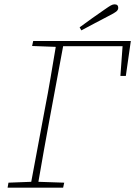

<svg xmlns="http://www.w3.org/2000/svg" viewBox="-20 -865 623 885"><path d="M128 -653 133 -676H583L560 -515H535L545 -652H271L208 -313Q195 -242 182 -170Q169 -98 157 -27L276 -23L271 0H15L19 -23L124 -27L187 -364Q201 -435 213 -506.5Q225 -578 237 -649ZM347 -739Q377 -761 405.5 -781.5Q434 -802 462 -821Q482 -835 491 -840Q500 -845 508 -845Q525 -845 525 -829Q525 -819 515.5 -811.5Q506 -804 480 -791Q449 -775 418 -758.5Q387 -742 355 -725Z"/></svg>

Font: Source Serif 4 SmText ExtraLight
Style: Italic
Weight: 200
Italic angle: -12°
Designer: Frank Grießhammer
Foundry: Adobe
Version: Version 4.005;hotconv 1.1.0;makeotfexe 2.6.0